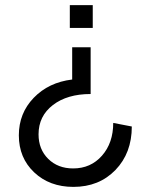

<svg xmlns="http://www.w3.org/2000/svg" viewBox="-20 -546 584 756"><path d="M336.9 -175.8Q244.6 -175.8 188.2 -132.3Q131.8 -88.9 131.8 -17.1Q131.8 42 169.9 79.6Q208 117.2 268.1 117.2Q337.4 117.2 381.6 66.9Q425.8 16.6 425.8 -62L499 -47.9Q499 56.6 434.6 123.3Q370.1 189.9 269 189.9Q175.3 189.9 114.7 132.8Q54.2 75.7 54.2 -13.2Q54.2 -100.1 112.8 -160.9Q171.4 -221.7 264.2 -232.9V-359.9H336.9ZM345.2 -525.9V-436H254.9V-525.9Z"/></svg>

Font: Uncut Sans
Style: Regular
Weight: 400
Designer: Kasper Nordkvist
Foundry: UNCUT.wtf
Version: Version 1.304;Glyphs 3.2 (3246)